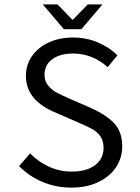

<svg xmlns="http://www.w3.org/2000/svg" viewBox="-20 -843 640 875"><path d="M175 -823H242L309 -754H313L380 -823H447L351 -710H271ZM67 -86 117 -144Q155 -105 204 -83Q253 -61 306 -61Q375 -61 413.5 -90.5Q452 -120 452 -169Q452 -201 437.5 -221.5Q423 -242 401 -254.5Q379 -267 334 -286L240 -327Q98 -383 98 -497Q98 -547 125.5 -587Q153 -627 202 -649.5Q251 -672 313 -672Q373 -672 425.5 -650Q478 -628 515 -591L471 -537Q401 -599 313 -599Q253 -599 218 -573Q183 -547 183 -502Q183 -473 199.5 -453Q216 -433 237.5 -421.5Q259 -410 300 -392L392 -352Q462 -321 499.5 -282Q537 -243 537 -176Q537 -123 508.5 -80.5Q480 -38 427.5 -13Q375 12 305 12Q235 12 173.5 -14Q112 -40 67 -86Z"/></svg>

Font: Office Code Pro
Style: Regular
Weight: 400
Designer: Nathan Rutzky & Paul D. Hunt
Foundry: Adobe Systems Incorporated
Version: Version 1.004